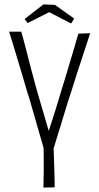

<svg xmlns="http://www.w3.org/2000/svg" viewBox="-20 -847 448 867"><path d="M176 0Q177 -21 177.5 -78.5Q178 -136 176 -228L221 -223Q222 -189 223 -154.5Q224 -120 225 -89Q226 -58 226.5 -35Q227 -12 227 -1ZM21 -704H76Q87 -666 98 -622.5Q109 -579 121 -533.5Q133 -488 145 -444Q156 -406 166.5 -370.5Q177 -335 185.5 -306Q194 -277 200 -256Q207 -277 216 -305Q225 -333 235.5 -366.5Q246 -400 257 -438Q267 -469 276.5 -501Q286 -533 296 -566.5Q306 -600 315.5 -632Q325 -664 334 -695L387 -697Q379 -671 368.5 -639.5Q358 -608 347 -574.5Q336 -541 324.5 -505.5Q313 -470 302 -434Q289 -396 278 -359Q267 -322 256 -287Q245 -252 235.5 -220.5Q226 -189 218 -163L182 -161Q173 -191 164 -223.5Q155 -256 144.5 -291Q134 -326 124 -362.5Q114 -399 102 -435Q92 -471 81 -506.5Q70 -542 60 -576.5Q50 -611 40 -643.5Q30 -676 21 -704ZM301 -741 202 -792 105 -743 91 -761 176 -827 228 -825 315 -763Z"/></svg>

Font: Truculenta ExtraLight
Style: Regular
Weight: 250
Version: Version 1.002